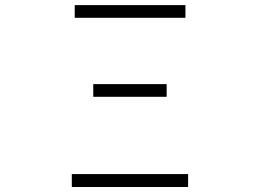

<svg xmlns="http://www.w3.org/2000/svg" viewBox="-20 -749 1040 769"><path d="M267.6 0V-51.8H733.4V0ZM353.5 -361.3V-412.1H647.5V-361.3ZM279.3 -677.7V-728.5H722.7V-677.7Z"/></svg>

Font: Gen Shin Gothic Monospace Light
Style: Regular
Weight: 300
Designer: [Source Han Sans]
Ryoko NISHIZUKA  (kana & ideographs); Paul D. Hunt (Latin, Greek & Cyrillic); Wenlong ZHANG  (bopomofo
Version: Version 1.002.20150607